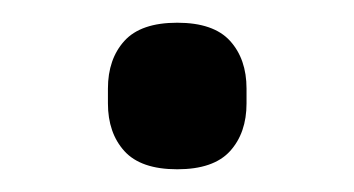

<svg xmlns="http://www.w3.org/2000/svg" viewBox="-20 -137 312 169"><path d="M136 12Q104 12 89.5 -4Q75 -20 75 -46V-59Q75 -85 89.5 -101Q104 -117 136 -117Q168 -117 182.5 -101Q197 -85 197 -59V-46Q197 -20 182.5 -4Q168 12 136 12Z"/></svg>

Font: IBM Plex Sans
Style: Regular
Weight: 400
Designer: Mike Abbink, Paul van der Laan, Pieter van Rosmalen
Foundry: Bold Monday
Version: Version 3.005